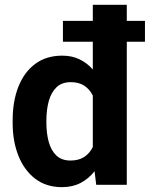

<svg xmlns="http://www.w3.org/2000/svg" viewBox="-20 -770 670 800"><path d="M32.7 -257.8V-268.1Q32.7 -348.6 56.9 -409.4Q81.1 -470.2 127.2 -504.2Q173.3 -538.1 239.3 -538.1Q279.8 -538.1 311.3 -522.9Q342.8 -507.8 366.7 -480.5V-596.2H242.2V-683.1H366.7V-750H508.3V-683.1H584V-596.2H508.3V0H380.9L374 -56.6Q349.6 -25.4 315.9 -7.8Q282.2 9.8 238.3 9.8Q172.9 9.8 127 -25.1Q81.1 -60.1 56.9 -120.6Q32.7 -181.2 32.7 -257.8ZM173.3 -268.1V-257.8Q173.3 -214.4 183.1 -178.7Q192.9 -143.1 214.8 -122.1Q236.8 -101.1 273.9 -101.1Q308.1 -101.1 331.1 -116.2Q354 -131.3 366.7 -157.7V-371.6Q354 -397.9 331.3 -412.8Q308.6 -427.7 274.9 -427.7Q237.8 -427.7 215.6 -406.5Q193.4 -385.3 183.3 -349.1Q173.3 -313 173.3 -268.1Z"/></svg>

Font: Vazirmatn RD
Style: Bold
Weight: 700
Designer: Saber Rastikerdar
Foundry: Saber Rastikerdar
Version: Version 32.102